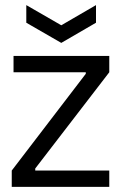

<svg xmlns="http://www.w3.org/2000/svg" viewBox="-20 -732 474 752"><path d="M26 0V-64L316 -443V-449H33V-513H408V-449L118 -72V-64H408V0ZM83 -712 220 -633 356 -712V-643L220 -564L83 -643Z"/></svg>

Font: Bricolage Grotesque 96pt Light
Style: Regular
Weight: 300
Designer: Mathieu Triay
Foundry: Atelier Triay
Version: Version 1.001; ttfautohint (v1.8.4.7-5d5b);gftools[0.9.33.de